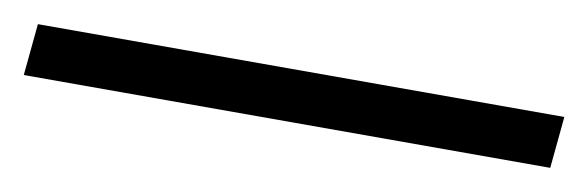

<svg xmlns="http://www.w3.org/2000/svg" viewBox="-33 30 581 190"><g transform="rotate(10 258.0 125.0)"><path d="M-4 99H525L520 151H-9Z"/></g></svg>

Font: Roboto Serif Light
Style: Italic
Weight: 300
Italic angle: -10°
Version: Version 1.007